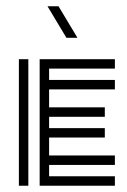

<svg xmlns="http://www.w3.org/2000/svg" viewBox="-20 -590 403 610"><path d="M106 0V-402H345V-372H136V-336H345V-306H136V-249H313V-219H136V-183H313V-153H136V-96H345V-66H136V-30H345V0ZM40 0V-402H70V0ZM191 -470 131 -570H166L226 -470Z"/></svg>

Font: Zen Tokyo Zoo
Style: Regular
Weight: 400
Designer: Yoshimichi Ohira
Foundry: A-1 Corp ZenFonts
Version: Version 1.002; ttfautohint (v1.8.3)